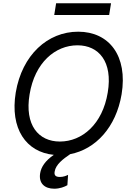

<svg xmlns="http://www.w3.org/2000/svg" viewBox="-20 -929 801 1162"><path d="M652 -909.1H319.6L308.2 -838.1H640.6ZM453.1 -737.2C268.5 -737.2 113.6 -596.6 75.3 -369.3C39.4 -150.6 137.4 -8.2 305.8 8.2C254.6 43 229 81.3 223 119.3C213.1 180.4 250 213.1 308.2 213.1C342.3 213.1 370.7 201.7 387.8 191.8L392 129.3C380.7 134.9 363.6 142 342.3 142C313.9 142 306.8 129.3 311.1 108C317.8 67.1 360.1 34.1 404.8 3.9C558.6 -25.6 682.2 -158.4 715.9 -358C754.3 -590.9 640.6 -737.2 453.1 -737.2ZM632.1 -369.3C600.9 -177.6 477.3 -72.4 342.3 -72.4C213.1 -72.4 127.8 -171.9 159.1 -358C190.3 -549.7 313.9 -654.8 448.9 -654.8C578.1 -654.8 663.4 -555.4 632.1 -369.3Z"/></svg>

Font: TID UI
Style: Italic
Weight: 400
Italic angle: -9.39999°
Designer: The TID Project Authors
Foundry: Bakken & Bæck
Version: Version 1.001;hotconv 1.0.109;makeotfexe 2.5.65596